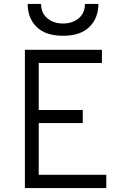

<svg xmlns="http://www.w3.org/2000/svg" viewBox="-20 -952 656 972"><path d="M106 -700H496V-633H176V-395H399V-329H176V-67H518V0H106ZM120 -932H188Q188 -886 219.5 -859.5Q251 -833 299 -833Q347 -833 378.5 -859.5Q410 -886 410 -932H478Q478 -861 433 -816Q388 -771 299 -771Q210 -771 165 -816Q120 -861 120 -932Z"/></svg>

Font: Overpass Mono Light
Style: Regular
Weight: 300
Monospace: yes
Designer: Delve Withrington, Dave Bailey
Foundry: Delve Fonts
Version: Version 1.000;DELV;Overpass